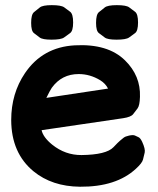

<svg xmlns="http://www.w3.org/2000/svg" viewBox="-20 -687 599 728"><path d="M446.8 -238.8Q476.6 -243.2 484.9 -254.2Q493.2 -265.1 501.5 -275.9Q509.8 -286.6 510.7 -319.8Q513.7 -399.4 454.1 -458Q389.2 -522 263.2 -515.1Q141.6 -508.3 74.7 -409.7Q22.5 -332.5 22.5 -231.9Q22.9 -106.9 106.9 -37.6Q177.2 20 283.2 21Q420.9 22 495.6 -47.4Q519 -68.8 522.2 -82Q525.4 -95.2 528.6 -108.4Q531.7 -121.6 519 -149.4Q512.2 -163.6 505.4 -166.7Q498.5 -169.9 491.7 -173.1Q484.9 -176.3 469.2 -172.9Q455.1 -169.9 448.5 -164.6Q441.9 -159.2 435.1 -153.6Q428.2 -147.9 410.2 -128.9Q382.8 -100.1 289.1 -99.1Q227.5 -98.6 177.7 -138.7Q143.6 -166.5 137.7 -193.4ZM176.3 -354Q213.9 -406.2 278.3 -406.2Q321.3 -406.2 359.9 -382.8Q380.4 -370.1 389.6 -351.1L155.8 -315.9Q169.9 -344.7 176.3 -354ZM422.9 -667.5Q388.2 -667.5 377.2 -658.7Q366.2 -649.9 355.2 -641.1Q344.2 -632.3 344.2 -600.1Q344.2 -569.3 355.2 -561.3Q366.2 -553.2 377 -544.9Q387.7 -536.6 421.9 -536.6Q458 -536.6 469.5 -544.9Q481 -553.2 492.2 -561.5Q503.4 -569.8 503.4 -601.6Q503.4 -633.8 492.2 -642.3Q481 -650.9 469.7 -659.2Q458.5 -667.5 422.9 -667.5ZM176.3 -667.5Q141.6 -667.5 130.9 -658.7Q120.1 -649.9 109.1 -641.1Q98.1 -632.3 98.1 -600.1Q98.1 -569.3 108.9 -561.3Q119.6 -553.2 130.4 -544.9Q141.1 -536.6 175.3 -536.6Q211.4 -536.6 222.9 -544.9Q234.4 -553.2 245.8 -561.5Q257.3 -569.8 257.3 -601.6Q257.3 -633.8 246.1 -642.3Q234.9 -650.9 223.4 -659.2Q211.9 -667.5 176.3 -667.5Z"/></svg>

Font: Comic Relief
Style: Bold
Weight: 700
Designer: Jeff Davis
Foundry: Loudifier
Version: Version 1.200; ttfautohint (v1.8.4.7-5d5b)